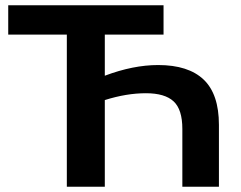

<svg xmlns="http://www.w3.org/2000/svg" viewBox="-20 -708 915 728"><path d="M377.4 -328.6V0H233.4V-576.7H11.2V-688H600.1V-576.7H377.4V-420.9Q484.9 -461.4 579.6 -461.4Q694.3 -461.4 752.2 -406.2Q810.1 -351.1 810.1 -234.4V0H671.4V-219.2Q671.4 -293 638.2 -323.7Q605 -354.5 533.2 -354.5Q459.5 -354.5 377.4 -328.6Z"/></svg>

Font: Arimo
Style: Bold
Weight: 700
Designer: Steve Matteson
Foundry: Monotype Imaging Inc.
Version: Version 1.33